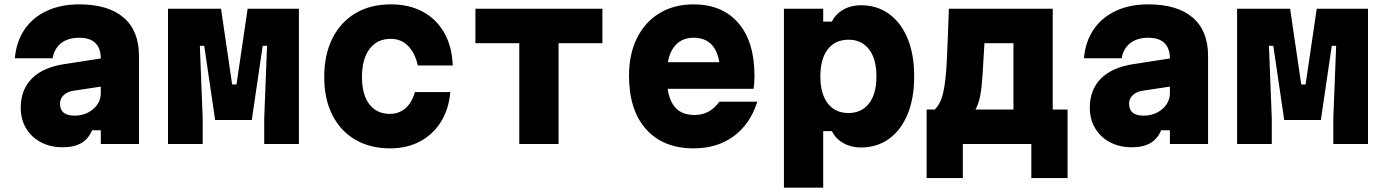

<svg xmlns="http://www.w3.org/2000/svg" viewBox="-20 -660 6340 880"><path d="M402 -63Q386 -24 353 -4.5Q320 15 268 15Q211 15 167.5 -8Q124 -31 99.5 -72Q75 -113 75 -166Q75 -249 126 -300Q177 -351 274 -366L442 -392Q441 -487 343 -487Q292 -487 260.5 -462.5Q229 -438 221 -393H48Q55 -470 92.5 -525Q130 -580 194 -610Q258 -640 343 -640Q476 -640 546.5 -579.5Q617 -519 617 -404V0H442V-63ZM255 -185Q255 -130 321 -130Q372 -130 407 -160Q442 -190 442 -234V-263L316 -244Q289 -240 272 -224Q255 -208 255 -185Z M750 0V-620H993L1044 -273H1064L1115 -620H1350V0H1191V-117L1204 -450H1184L1134 -110H966L916 -450H896L909 -117V0Z M1768 20Q1676 20 1608 -20Q1540 -60 1503 -133.5Q1466 -207 1466 -307Q1466 -409 1503.5 -484Q1541 -559 1609.5 -599.5Q1678 -640 1771 -640Q1856 -640 1918.5 -606Q1981 -572 2016.5 -509Q2052 -446 2055 -360H1895Q1882 -418 1850 -450Q1818 -482 1771 -482Q1709 -482 1674 -436Q1639 -390 1639 -307Q1639 -226 1673 -182Q1707 -138 1767 -138Q1809 -138 1838.5 -164Q1868 -190 1882 -238H2044Q2037 -159 2000.5 -101Q1964 -43 1904.5 -11.5Q1845 20 1768 20Z M2360 0V-462H2159V-620H2741V-462H2540V0Z M3451 -194Q3418 -90 3342 -35Q3266 20 3159 20Q3020 20 2941.5 -67.5Q2863 -155 2863 -313Q2863 -413 2900 -486.5Q2937 -560 3003.5 -600Q3070 -640 3159 -640Q3290 -640 3364 -554.5Q3438 -469 3438 -313Q3438 -295 3437 -280.5Q3436 -266 3434 -253H3040Q3049 -193 3079 -163Q3109 -133 3164 -133Q3234 -133 3277 -194ZM3159 -487Q3111 -487 3081 -458Q3051 -429 3041 -375H3277Q3258 -487 3159 -487Z M3573 200V-620H3753V-561H3793Q3810 -596 3845.5 -616Q3881 -636 3925 -636Q4000 -636 4055 -596Q4110 -556 4140 -483Q4170 -410 4170 -310Q4170 -210 4140 -137Q4110 -64 4055 -24Q4000 16 3925 16Q3881 16 3845.5 -4Q3810 -24 3793 -59H3753V200ZM3869 -142Q3929 -142 3963 -186Q3997 -230 3997 -310Q3997 -390 3963 -434Q3929 -478 3869 -478Q3808 -478 3774 -434Q3740 -390 3740 -310Q3740 -230 3774 -186Q3808 -142 3869 -142Z M4227 156V-158H4264Q4291 -183 4303 -235.5Q4315 -288 4319.5 -381Q4324 -474 4329 -620H4805V-158H4873V156H4707V0H4393V156ZM4451 -158H4625V-462H4492Q4487 -368 4483 -310.5Q4479 -253 4472 -218Q4465 -183 4451 -158Z M5302 -63Q5286 -24 5253 -4.5Q5220 15 5168 15Q5111 15 5067.5 -8Q5024 -31 4999.5 -72Q4975 -113 4975 -166Q4975 -249 5026 -300Q5077 -351 5174 -366L5342 -392Q5341 -487 5243 -487Q5192 -487 5160.5 -462.5Q5129 -438 5121 -393H4948Q4955 -470 4992.5 -525Q5030 -580 5094 -610Q5158 -640 5243 -640Q5376 -640 5446.5 -579.5Q5517 -519 5517 -404V0H5342V-63ZM5155 -185Q5155 -130 5221 -130Q5272 -130 5307 -160Q5342 -190 5342 -234V-263L5216 -244Q5189 -240 5172 -224Q5155 -208 5155 -185Z M5650 0V-620H5893L5944 -273H5964L6015 -620H6250V0H6091V-117L6104 -450H6084L6034 -110H5866L5816 -450H5796L5809 -117V0Z"/></svg>

Font: Martian Mono ExtraBold
Style: Regular
Weight: 800
Monospace: yes
Designer: Roman Shamin
Foundry: Evil Martians
Version: Version 1.000; ttfautohint (v1.8.4.7-5d5b)